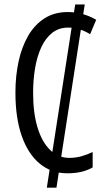

<svg xmlns="http://www.w3.org/2000/svg" viewBox="-20 -780 482 875"><path d="M366.2 -759.8 237.3 75.2H193.4L322.8 -759.8ZM291 -654.3Q248.5 -654.3 218 -630.4Q187.5 -606.4 168.2 -564.7Q148.9 -522.9 139.9 -469.5Q130.9 -416 130.9 -356.9Q130.9 -265.1 151.1 -198.7Q171.4 -132.3 208.5 -96.4Q245.6 -60.5 295.9 -60.5Q326.2 -60.5 353 -68.4Q379.9 -76.2 402.3 -87.4V-17.1Q378.9 -3.4 350.1 3.2Q321.3 9.8 287.1 9.8Q214.4 9.8 161.1 -34.2Q107.9 -78.1 79.1 -160.4Q50.3 -242.7 50.3 -357.9Q50.3 -433.6 64.7 -500Q79.1 -566.4 108.6 -617.2Q138.2 -668 183.1 -696.5Q228 -725.1 288.6 -725.1Q323.7 -725.1 356.2 -716.1Q388.7 -707 418.5 -689.9L390.6 -624Q368.2 -638.2 343.3 -646.2Q318.4 -654.3 291 -654.3Z"/></svg>

Font: Open Sans Condensed
Style: Regular
Weight: 400
Width: 3
Designer: Monotype Design Team
Foundry: Monotype Imaging Inc.
Version: Version 3.000